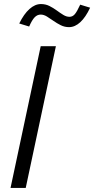

<svg xmlns="http://www.w3.org/2000/svg" viewBox="-20 -928 465 948"><path d="M32 0 181 -700H256L107 0ZM124 -797 75 -812Q98 -859 125.5 -883.5Q153 -908 182 -908Q205 -908 224 -898.5Q243 -889 260 -876.5Q277 -864 292.5 -854.5Q308 -845 323 -845Q338 -845 349 -857.5Q360 -870 376 -905L425 -890Q403 -843 376.5 -818.5Q350 -794 321 -794Q299 -794 280 -803.5Q261 -813 244 -825Q227 -837 211.5 -846.5Q196 -856 181 -856Q164 -856 151 -842.5Q138 -829 124 -797Z"/></svg>

Font: Red Hat Text
Style: Italic
Weight: 400
Italic angle: -12°
Designer: Pentagram, MCKL
Foundry: Pentagram, MCKL
Version: Version 1.023